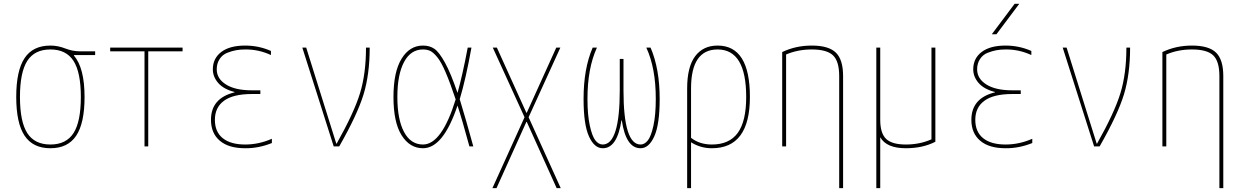

<svg xmlns="http://www.w3.org/2000/svg" viewBox="-20 -770 6540 1010"><path d="M369.1 -477.5Q424.8 -412.1 424.8 -259.8Q424.8 -122.1 380.9 -56.2Q336.9 9.8 245.1 9.8Q153.3 9.8 109.4 -56.2Q65.4 -122.1 65.4 -260.3Q65.4 -398.4 109.4 -464.4Q153.3 -530.3 245.1 -530.3Q284.2 -530.3 323.2 -515.1Q362.3 -500 400.4 -500H480.5V-480.5H369.1ZM123.5 -69.8Q162.1 -9.8 245.1 -9.8Q328.1 -9.8 366.7 -69.8Q405.3 -129.9 405.3 -259.8Q405.3 -389.6 366.7 -449.7Q328.1 -509.8 245.1 -509.8Q162.1 -509.8 123.5 -449.7Q85 -389.6 85 -259.8Q85 -129.9 123.5 -69.8Z M759.8 -500V0H740.2V-500H559.6V-519.5H940.4V-500Z M1213.9 -286.1Q1156.2 -300.8 1127.9 -333.5Q1099.6 -366.2 1099.6 -405.3Q1099.6 -462.9 1144 -496.6Q1188.5 -530.3 1269.5 -530.3Q1340.8 -530.3 1405.3 -502V-480.5Q1339.8 -510.7 1269.5 -509.8Q1244.1 -509.8 1222.2 -505.9Q1200.2 -502 1175.3 -492.2Q1150.4 -482.4 1135.3 -459.5Q1120.1 -436.5 1120.1 -405.3Q1120.1 -356.4 1168.5 -325.7Q1216.8 -294.9 1304.7 -294.9H1349.6V-275.4H1304.7Q1207 -275.4 1158.7 -240.2Q1110.4 -205.1 1110.4 -139.6Q1110.4 -76.2 1151.9 -43Q1193.4 -9.8 1269.5 -9.8Q1341.8 -9.8 1410.2 -40V-17.6Q1339.8 10.7 1269.5 9.8Q1182.6 9.8 1136.2 -29.8Q1089.8 -69.3 1089.8 -139.6Q1089.8 -253.9 1213.9 -284.2Z M1749 -14.6H1751Q1842.8 -177.7 1874 -280.3Q1905.3 -382.8 1905.3 -519.5H1924.8Q1924.8 -379.9 1892.6 -273.9Q1860.4 -168 1764.6 0H1735.4L1570.3 -519.5H1590.8Z M2469.7 0H2449.2Q2411.1 -140.6 2386.7 -214.8Q2311.5 9.8 2205.1 9.8Q2135.7 9.8 2092.8 -58.1Q2049.8 -126 2049.8 -259.8Q2049.8 -391.6 2092.3 -460.9Q2134.8 -530.3 2205.1 -530.3Q2240.2 -530.3 2265.1 -513.2Q2290 -496.1 2320.8 -440.4Q2351.6 -384.8 2386.7 -281.2Q2412.1 -370.1 2440.4 -519.5H2460Q2429.7 -351.6 2398.4 -248Q2430.7 -142.6 2469.7 0ZM2377 -247.1Q2347.7 -335 2324.2 -389.6Q2300.8 -444.3 2279.8 -469.7Q2258.8 -495.1 2242.7 -502.4Q2226.6 -509.8 2205.1 -509.8Q2140.6 -509.8 2105.5 -443.8Q2070.3 -377.9 2070.3 -259.8Q2070.3 -141.6 2105.5 -75.7Q2140.6 -9.8 2205.1 -9.8Q2303.7 -9.8 2377 -247.1Z M2749 -128.9 2591.8 219.7H2570.3L2739.3 -153.3L2572.3 -519.5H2593.8L2749 -176.8H2751L2906.2 -519.5H2927.7L2760.7 -153.3L2929.7 219.7H2908.2L2751 -128.9Z M3249 -136.7Q3226.6 10.7 3150.4 9.8Q3106.4 9.8 3078.1 -52.7Q3049.8 -115.2 3049.8 -250Q3049.8 -409.2 3097.7 -519.5H3120.1Q3070.3 -411.1 3070.3 -250Q3070.3 -166 3082.5 -109.9Q3094.7 -53.7 3111.8 -31.7Q3128.9 -9.8 3150.4 -9.8Q3240.2 -9.8 3240.2 -294.9V-460H3259.8V-294.9Q3259.8 -9.8 3349.6 -9.8Q3371.1 -9.8 3388.2 -31.7Q3405.3 -53.7 3417.5 -109.9Q3429.7 -166 3429.7 -250Q3429.7 -412.1 3379.9 -519.5H3402.3Q3450.2 -408.2 3450.2 -250Q3450.2 -115.2 3421.9 -52.7Q3393.6 9.8 3349.6 9.8Q3272.5 9.8 3251 -136.7Z M3754.9 -509.8Q3615.2 -509.8 3615.2 -304.7V-44.9Q3660.2 -9.8 3724.6 -9.8Q3816.4 -9.8 3860.8 -70.8Q3905.3 -131.8 3905.3 -259.8Q3905.3 -509.8 3754.9 -509.8ZM3724.6 9.8Q3665 9.8 3615.2 -21.5V219.7H3594.7V-304.7Q3594.7 -418 3636.7 -474.1Q3678.7 -530.3 3754.9 -530.3Q3924.8 -530.3 3924.8 -260.3Q3924.8 9.8 3724.6 9.8Z M4250 -530.3Q4338.9 -530.3 4377 -493.2Q4415 -456.1 4415 -370.1V219.7H4394.5V-370.1Q4394.5 -447.3 4362.3 -478.5Q4330.1 -509.8 4250 -509.8Q4176.8 -509.8 4115.2 -483.4V0H4094.7V-496.1Q4166 -530.3 4250 -530.3Z M4900.4 -519.5V-24.4Q4834 9.8 4745.1 9.8Q4643.6 9.8 4610.4 -47.9V219.7H4589.8V-519.5H4610.4V-139.6Q4610.4 -69.3 4641.1 -39.6Q4671.9 -9.8 4745.1 -9.8Q4818.4 -9.8 4879.9 -37.1V-519.5Z M5213.9 -286.1Q5156.2 -300.8 5127.9 -333.5Q5099.6 -366.2 5099.6 -405.3Q5099.6 -462.9 5144 -496.6Q5188.5 -530.3 5269.5 -530.3Q5340.8 -530.3 5405.3 -502V-480.5Q5339.8 -510.7 5269.5 -509.8Q5244.1 -509.8 5222.2 -505.9Q5200.2 -502 5175.3 -492.2Q5150.4 -482.4 5135.3 -459.5Q5120.1 -436.5 5120.1 -405.3Q5120.1 -356.4 5168.5 -325.7Q5216.8 -294.9 5304.7 -294.9H5349.6V-275.4H5304.7Q5207 -275.4 5158.7 -240.2Q5110.4 -205.1 5110.4 -139.6Q5110.4 -76.2 5151.9 -43Q5193.4 -9.8 5269.5 -9.8Q5341.8 -9.8 5410.2 -40V-17.6Q5339.8 10.7 5269.5 9.8Q5182.6 9.8 5136.2 -29.8Q5089.8 -69.3 5089.8 -139.6Q5089.8 -253.9 5213.9 -284.2ZM5221.7 -589.8H5197.3L5317.4 -750H5341.8Z M5749 -14.6H5751Q5842.8 -177.7 5874 -280.3Q5905.3 -382.8 5905.3 -519.5H5924.8Q5924.8 -379.9 5892.6 -273.9Q5860.4 -168 5764.6 0H5735.4L5570.3 -519.5H5590.8Z M6250 -530.3Q6338.9 -530.3 6377 -493.2Q6415 -456.1 6415 -370.1V219.7H6394.5V-370.1Q6394.5 -447.3 6362.3 -478.5Q6330.1 -509.8 6250 -509.8Q6176.8 -509.8 6115.2 -483.4V0H6094.7V-496.1Q6166 -530.3 6250 -530.3Z"/></svg>

Font: Mgen+ 1mn thin
Style: Regular
Weight: 100
Designer: [Source Han Sans]
Ryoko NISHIZUKA  (kana & ideographs); Paul D. Hunt (Latin, Greek & Cyrillic); Wenlong ZHANG  (bopomofo
Version: Version 1.059.20150602